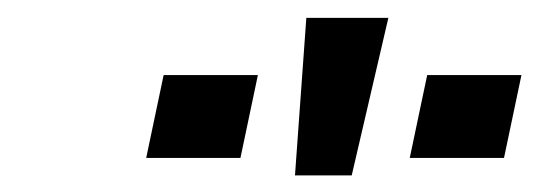

<svg xmlns="http://www.w3.org/2000/svg" viewBox="-20 -794 640 220"><path d="M469.5 -708H577.5L557.5 -613H449.5ZM167.5 -708H275.5L255.5 -613H147.5ZM425 -773.5 383 -593H318L331 -773.5Z"/></svg>

Font: JuliaMono Medium
Style: Italic
Weight: 500
Italic angle: -9°
Monospace: yes
Designer: cormullion
Foundry: corm
Version: Version 0.054; ttfautohint (v1.8.4)